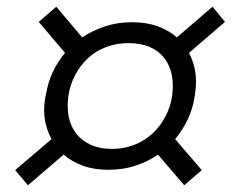

<svg xmlns="http://www.w3.org/2000/svg" viewBox="-20 -654 697 570"><path d="M527 -104 449 -195Q419 -174 382 -162Q345 -150 302 -150Q259 -150 226 -162Q193 -174 169 -195L63 -104L25 -149L133 -241Q111 -282 111 -328Q111 -345 114 -362L117 -376Q128 -443 173 -497L95 -589L147 -634L224 -543Q254 -563 291 -575.5Q328 -588 372 -588Q415 -588 448 -576Q481 -564 505 -543L611 -634L648 -589L541 -497Q562 -457 562 -411Q562 -394 559 -376L557 -362Q546 -297 500 -241L579 -149ZM312 -212Q348 -212 378.5 -224Q409 -236 432 -257Q455 -278 470.5 -307Q486 -336 491 -369Q493 -384 493 -399Q493 -416 490 -432Q484 -461 467.5 -482Q451 -503 424.5 -514.5Q398 -526 362 -526Q326 -526 295.5 -514.5Q265 -503 242 -482Q219 -461 203.5 -432Q188 -403 183 -369Q181 -354 181 -340Q181 -323 184 -307Q190 -278 206.5 -257Q223 -236 249.5 -224Q276 -212 312 -212Z"/></svg>

Font: Sora Light
Style: Italic
Weight: 300
Designer: Jonathan Barnbrook, Juli√°n Moncada
Version: Version 1.000